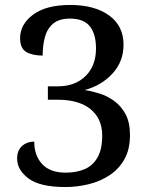

<svg xmlns="http://www.w3.org/2000/svg" viewBox="-20 -744 601 774"><path d="M244 10Q141 10 95 -24.5Q49 -59 49 -105Q49 -137 68.5 -155Q88 -173 118 -173Q118 -117 150 -82.5Q182 -48 245 -48Q288 -48 321 -62Q354 -76 373 -109Q392 -142 392 -198Q392 -265 345.5 -303.5Q299 -342 212 -342H173V-396H213Q283 -396 325 -437.5Q367 -479 367 -549Q367 -606 342.5 -637.5Q318 -669 262 -669Q218 -669 194 -648.5Q170 -628 161 -594Q152 -560 152 -520Q111 -520 86 -534.5Q61 -549 61 -590Q61 -646 113.5 -685Q166 -724 263 -724Q361 -724 419.5 -682Q478 -640 478 -564Q478 -496 433.5 -447.5Q389 -399 321 -381Q349 -377 381 -367Q413 -357 441 -336.5Q469 -316 486.5 -283Q504 -250 504 -200Q504 -141 481 -101Q458 -61 420 -36.5Q382 -12 336 -1Q290 10 244 10Z"/></svg>

Font: Noto Serif Sinhala Medium
Style: Regular
Weight: 500
Designer: Jelle Bosma - Monotype Design Team
Foundry: Monotype Imaging Inc.
Version: Version 2.007; ttfautohint (v1.8.4.7-5d5b)